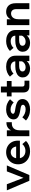

<svg xmlns="http://www.w3.org/2000/svg" viewBox="1780 -2456 692 4292"><g transform="rotate(-90 2126.0 -310.0)"><path d="M359 0H231L17 -503H154L312 -91H281L441 -503H574Z M1051 -157 1121 -76Q1083 -33 1023.5 -8.5Q964 16 892 16Q805 16 739 -18Q673 -52 636 -112Q599 -172 599 -251Q599 -330 634.5 -390.5Q670 -451 731.5 -485Q793 -519 870 -519Q945 -519 1003.5 -485.5Q1062 -452 1095 -393Q1128 -334 1128 -256V-250H999V-264Q999 -310 982.5 -344Q966 -378 937.5 -397Q909 -416 870 -416Q829 -416 798 -396.5Q767 -377 749.5 -340.5Q732 -304 732 -254Q732 -201 753.5 -163.5Q775 -126 812.5 -106.5Q850 -87 899 -87Q989 -87 1051 -157ZM1128 -211H684V-295H1112L1128 -256Z M1540 -512V-392H1513Q1466 -392 1432 -373.5Q1398 -355 1378.5 -316Q1359 -277 1359 -215V0H1227V-503H1358V-340H1342Q1351 -407 1379.5 -444Q1408 -481 1446.5 -496.5Q1485 -512 1522 -512Z M1578 -75 1650 -157Q1684 -123 1731.5 -103Q1779 -83 1829 -83Q1875 -83 1902.5 -100Q1930 -117 1930 -142Q1930 -168 1905.5 -180.5Q1881 -193 1815 -202Q1705 -218 1654 -253.5Q1603 -289 1603 -352Q1603 -402 1631 -439.5Q1659 -477 1709 -498Q1759 -519 1822 -519Q1897 -519 1954.5 -495Q2012 -471 2053 -432L1981 -350Q1950 -382 1909.5 -401Q1869 -420 1823 -420Q1780 -420 1754.5 -404Q1729 -388 1729 -364Q1729 -343 1754 -332Q1779 -321 1842 -313Q1950 -297 2004 -260Q2058 -223 2058 -153Q2058 -102 2028 -63.5Q1998 -25 1945.5 -4.5Q1893 16 1823 16Q1748 16 1685 -9Q1622 -34 1578 -75Z M2468 0H2342Q2274 0 2239.5 -34.5Q2205 -69 2205 -137V-636H2337V-160Q2337 -133 2349 -120.5Q2361 -108 2387 -108H2468ZM2462 -397H2117V-503H2462Z M3027 0H2907V-101L2901 -117V-306Q2901 -359 2867 -388Q2833 -417 2774 -417Q2731 -417 2693.5 -400.5Q2656 -384 2628 -354L2559 -434Q2599 -474 2656 -496.5Q2713 -519 2780 -519Q2853 -519 2909 -494Q2965 -469 2996 -422.5Q3027 -376 3027 -309ZM2736 16Q2678 16 2634 -5Q2590 -26 2565.5 -63Q2541 -100 2541 -149Q2541 -201 2571 -237.5Q2601 -274 2656.5 -294Q2712 -314 2785 -314H2914V-228H2795Q2741 -228 2708 -209Q2675 -190 2675 -154Q2675 -121 2700.5 -102Q2726 -83 2767 -83Q2806 -83 2838 -99.5Q2870 -116 2890 -145Q2910 -174 2913 -211L2951 -193Q2951 -131 2924 -84Q2897 -37 2848.5 -10.5Q2800 16 2736 16Z M3601 0H3481V-101L3475 -117V-306Q3475 -359 3441 -388Q3407 -417 3348 -417Q3305 -417 3267.5 -400.5Q3230 -384 3202 -354L3133 -434Q3173 -474 3230 -496.5Q3287 -519 3354 -519Q3427 -519 3483 -494Q3539 -469 3570 -422.5Q3601 -376 3601 -309ZM3310 16Q3252 16 3208 -5Q3164 -26 3139.5 -63Q3115 -100 3115 -149Q3115 -201 3145 -237.5Q3175 -274 3230.5 -294Q3286 -314 3359 -314H3488V-228H3369Q3315 -228 3282 -209Q3249 -190 3249 -154Q3249 -121 3274.5 -102Q3300 -83 3341 -83Q3380 -83 3412 -99.5Q3444 -116 3464 -145Q3484 -174 3487 -211L3525 -193Q3525 -131 3498 -84Q3471 -37 3422.5 -10.5Q3374 16 3310 16Z M4200 0H4068V-291Q4068 -350 4041 -379.5Q4014 -409 3968 -409Q3936 -409 3907 -392Q3878 -375 3860 -339Q3842 -303 3842 -244V0H3710V-503H3841V-347H3825Q3834 -414 3862.5 -451.5Q3891 -489 3929.5 -504Q3968 -519 4006 -519Q4096 -519 4148 -464Q4200 -409 4200 -304Z"/></g></svg>

Font: Wix Madefor Display
Style: Bold
Weight: 700
Designer: Dalton Maag Ltd
Foundry: Dalton Maag Ltd
Version: Version 3.100